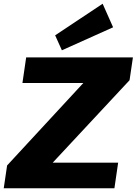

<svg xmlns="http://www.w3.org/2000/svg" viewBox="-40 -1007 731 1027"><path d="M-2 -122 500 -665 588 -563H80L100 -700H671L653 -578L147 -35L58 -137H592L572 0H-20ZM565 -861 291 -738 255 -818 509 -987Z"/></svg>

Font: Pathway Extreme 28pt ExtraBold
Style: Italic
Weight: 800
Italic angle: -8°
Designer: Eduardo Rodriguez Tunni
Foundry: Eduardo Rodriguez Tunni
Version: Version 1.001;gftools[0.9.26]